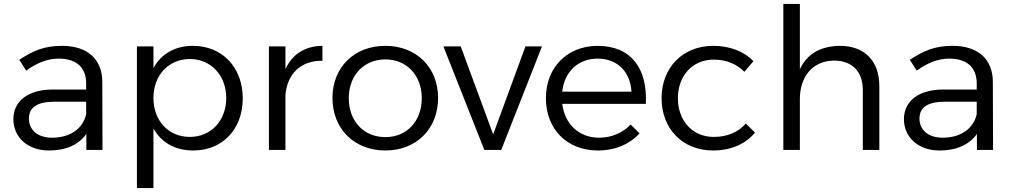

<svg xmlns="http://www.w3.org/2000/svg" viewBox="-20 -762 5145 976"><path d="M501 0 500 -348C499 -460 426 -529 295 -529C203 -529 147 -503 78 -458L113 -403C167 -442 221 -464 278 -464C371 -464 417 -417 418 -340V-307H246C122 -306 48 -248 48 -156C48 -66 119 3 229 3C312 3 378 -24 419 -81V0ZM245 -62C172 -62 127 -101 127 -159C127 -218 171 -245 258 -245H418V-182C402 -107 335 -62 245 -62Z M961 -529C870 -529 799 -488 760 -416V-526H676V194H760V-109C799 -38 870 3 962 3C1112 3 1214 -106 1214 -262C1214 -419 1110 -529 961 -529ZM945 -66C837 -66 760 -148 760 -264C760 -379 837 -462 945 -462C1053 -462 1130 -378 1130 -264C1130 -149 1053 -66 945 -66Z M1431 -411V-526H1347V0H1431V-280C1440 -386 1509 -455 1619 -453V-529C1531 -528 1466 -487 1431 -411Z M1939 -529C1781 -529 1670 -420 1670 -264C1670 -107 1781 3 1939 3C2096 3 2207 -107 2207 -264C2207 -420 2096 -529 1939 -529ZM1939 -460C2047 -460 2124 -379 2124 -263C2124 -145 2047 -65 1939 -65C1830 -65 1753 -145 1753 -263C1753 -379 1830 -460 1939 -460Z M2234 -526 2442 0H2528L2735 -526H2651L2487 -79L2322 -526Z M3017 -529C2864 -528 2755 -420 2755 -263C2755 -106 2862 3 3019 3C3107 3 3181 -29 3231 -84L3186 -129C3145 -86 3088 -62 3025 -62C2924 -62 2851 -130 2838 -234H3263C3272 -412 3190 -529 3017 -529ZM2838 -296C2849 -398 2919 -464 3018 -464C3118 -464 3184 -398 3190 -296Z M3764 -397 3810 -451C3763 -500 3692 -529 3605 -529C3452 -529 3343 -419 3343 -263C3343 -106 3451 3 3605 3C3697 3 3771 -31 3818 -88L3771 -134C3733 -90 3677 -66 3608 -66C3502 -66 3426 -146 3426 -263C3426 -379 3502 -459 3608 -459C3673 -459 3725 -436 3764 -397Z M4250 -529C4154 -528 4083 -490 4046 -410V-742H3962V0H4046V-258C4046 -373 4111 -453 4220 -454C4312 -454 4366 -398 4366 -304V0H4450V-324C4450 -452 4375 -529 4250 -529Z M5028 0 5027 -348C5026 -460 4953 -529 4822 -529C4730 -529 4674 -503 4605 -458L4640 -403C4694 -442 4748 -464 4805 -464C4898 -464 4944 -417 4945 -340V-307H4773C4649 -306 4575 -248 4575 -156C4575 -66 4646 3 4756 3C4839 3 4905 -24 4946 -81V0ZM4772 -62C4699 -62 4654 -101 4654 -159C4654 -218 4698 -245 4785 -245H4945V-182C4929 -107 4862 -62 4772 -62Z"/></svg>

Font: Juman Normal
Style: Regular
Weight: 300
Designer: Bandar Raffah (Arabic) Julieta Ulanovsky (Latin)
Foundry: Caramella
Version: Version 5.022;PS 005.022;hotconv 1.0.88;makeotf.lib2.5.64775